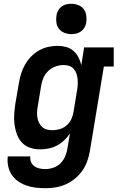

<svg xmlns="http://www.w3.org/2000/svg" viewBox="-20 -780 640 1013"><path d="M220 213Q194 213 168 210Q142 207 118.5 198.5Q95 190 75 176Q55 162 41.5 141.5Q28 121 23 96Q18 71 21 45H140Q138 61 144 75Q150 89 162 97.5Q174 106 189 109Q204 112 220 112Q241 112 262.5 104.5Q284 97 300 80.5Q316 64 324.5 43.5Q333 23 336 2L349 -76Q336 -56 318.5 -39.5Q301 -23 280 -12Q259 -1 236.5 3.5Q214 8 192 8Q164 8 138.5 -0.5Q113 -9 95.5 -28Q78 -47 69 -72Q60 -97 56.5 -123.5Q53 -150 55 -177.5Q57 -205 61 -233L80 -343Q84 -368 91.5 -392Q99 -416 112 -439Q125 -462 144 -481.5Q163 -501 186 -514Q209 -527 234 -532.5Q259 -538 284 -538Q307 -538 329 -532Q351 -526 367.5 -511.5Q384 -497 394 -477.5Q404 -458 409 -436L424 -530H580V-429H528L454 18Q449 45 440 71Q431 97 414.5 120.5Q398 144 375.5 162.5Q353 181 327 192.5Q301 204 273.5 208.5Q246 213 220 213ZM257 -93Q277 -93 296.5 -99Q316 -105 332 -119Q348 -133 356.5 -152Q365 -171 368 -190L386 -300Q389 -316 390 -331.5Q391 -347 389.5 -362Q388 -377 383.5 -391Q379 -405 369.5 -416Q360 -427 346 -432Q332 -437 317 -437Q295 -437 273.5 -429.5Q252 -422 235 -406Q218 -390 209 -369Q200 -348 197 -327L179 -217Q176 -202 175.5 -187Q175 -172 177.5 -158Q180 -144 186.5 -131Q193 -118 203.5 -109Q214 -100 228 -96.5Q242 -93 257 -93ZM356 -600Q337 -600 319.5 -607Q302 -614 291 -628Q280 -642 277.5 -661Q275 -680 278 -699Q280 -713 287 -725Q294 -737 305 -745.5Q316 -754 329.5 -757Q343 -760 356 -760Q375 -760 393 -753Q411 -746 421.5 -732Q432 -718 435 -699Q438 -680 435 -661Q433 -647 426 -635Q419 -623 407.5 -614.5Q396 -606 382.5 -603Q369 -600 356 -600Z"/></svg>

Font: Iosevka Slab Extended Oblique
Style: Bold
Weight: 700
Width: 7
Italic angle: -9°
Monospace: yes
Designer: Belleve Invis
Foundry: Belleve Invis
Version: Version 11.1.1; ttfautohint (v1.8.3)